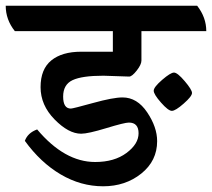

<svg xmlns="http://www.w3.org/2000/svg" viewBox="-62 -638 742 672"><path d="M505.5 -358.5Q535 -384 547 -384Q559 -384 584.5 -354Q610 -324 610 -312.5Q610 -301 581 -275.5Q552 -250 539.5 -250Q527 -250 501.5 -279Q476 -308 476 -320.5Q476 -333 505.5 -358.5ZM390 -370 300 -373Q225 -373 192 -357.5Q159 -342 159 -300Q159 -258 186 -258Q193 -258 263.5 -277.5Q334 -297 367 -297Q418 -297 453 -245Q488 -193 488 -144Q488 -75 432.5 -30.5Q377 14 299 14Q221 14 150.5 -27.5Q80 -69 25 -145Q35 -173 68 -185Q164 -71 271 -71Q338 -71 380.5 -102.5Q423 -134 423 -171.5Q423 -209 389 -209Q374 -209 310 -189.5Q246 -170 222 -170Q178 -170 129 -220Q80 -270 80 -333Q80 -396 117.5 -426.5Q155 -457 222 -457H333V-529H-10Q-42 -569 -42 -618H628Q660 -577 660 -529H433V-426Q433 -412 416.5 -391Q400 -370 390 -370Z"/></svg>

Font: Karma SemiBold
Style: Regular
Weight: 600
Designer: Joana Correia
Foundry: Indian Type Foundry
Version: Version 1.202;PS 1.0;hotconv 1.0.78;makeotf.lib2.5.61930; tt